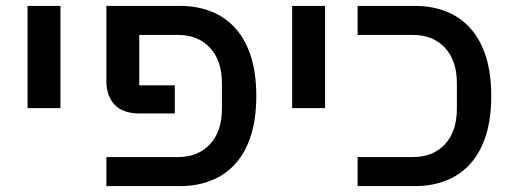

<svg xmlns="http://www.w3.org/2000/svg" viewBox="-20 -628 1726 648"><path d="M73 -608H184V-263H73Z M339 -98H582Q648 -98 688.5 -141Q729 -184 729 -262V-346Q729 -424 688.5 -467Q648 -510 582 -510H450V-340H570V-245H452Q395 -245 367 -274.5Q339 -304 339 -355V-608H588Q646 -608 693.5 -589Q741 -570 775 -532Q809 -494 827 -437Q845 -380 845 -304Q845 -228 827 -171Q809 -114 775 -76Q741 -38 693.5 -19Q646 0 588 0H339Z M966 -608H1077V-263H966Z M1187 -98H1375Q1441 -98 1481.5 -141Q1522 -184 1522 -262V-346Q1522 -424 1481.5 -467Q1441 -510 1375 -510H1187V-608H1381Q1439 -608 1486.5 -589Q1534 -570 1568 -532Q1602 -494 1620 -437Q1638 -380 1638 -304Q1638 -228 1620 -171Q1602 -114 1568 -76Q1534 -38 1486.5 -19Q1439 0 1381 0H1187Z"/></svg>

Font: IBM Plex Sans Hebrew Medm
Style: Regular
Weight: 500
Designer: Mike Abbink, Paul van der Laan, Pieter van Rosmalen, Yanek Iontef
Foundry: Bold Monday
Version: Version 1.3